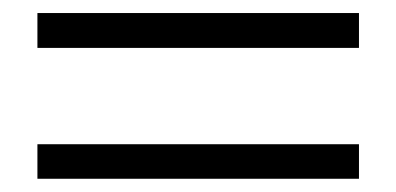

<svg xmlns="http://www.w3.org/2000/svg" viewBox="-20 -453 604 293"><path d="M527.8 -433.1V-379.9H37.1V-433.1ZM527.8 -232.9V-180.2H37.1V-232.9Z"/></svg>

Font: Accordance
Style: Regular
Weight: 400
Version: Version 1.1 (build May 11, 2018) Miklal Software Solutions, 